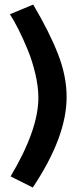

<svg xmlns="http://www.w3.org/2000/svg" viewBox="-20 -777 349 850"><path d="M125 53.2 26.9 3.9Q149.9 -202.6 149.9 -344.2Q149.9 -392.6 136.5 -450Q123 -507.3 102.3 -557.6Q81.5 -607.9 61.5 -647.5Q41.5 -687 23.9 -713.9L127 -756.8Q198.7 -635.3 236.8 -537.8Q274.9 -440.4 274.9 -347.2Q274.9 -170.9 125 53.2Z"/></svg>

Font: Rawline
Style: Bold
Weight: 700
Designer: Matt McInerney, Pablo Impallari, Rodrigo Fuenzalida
Foundry: Matt McInerney, Pablo Impallari, Rodrigo Fuenzalida
Version: Version 4.020;PS 004.020;hotconv 1.0.88;makeotf.lib2.5.64775